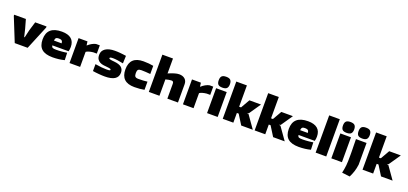

<svg xmlns="http://www.w3.org/2000/svg" viewBox="48 -2262 8310 3913"><g transform="rotate(20 4203.5 -305.0)"><path d="M4 -516V-540H257L311 -348L351 -181H362L401 -348L459 -540H705V-516L492 0H212Z M1033 9Q873 9 796 -59Q719 -127 719 -268Q719 -549 1038 -549Q1174 -549 1243.5 -490Q1313 -431 1313 -316Q1313 -264 1300 -219H947Q950 -200 956.5 -188.5Q963 -177 975 -171Q987 -165 1006.5 -163Q1026 -161 1054 -161Q1081 -161 1113.5 -162.5Q1146 -164 1177.5 -167Q1209 -170 1237 -173.5Q1265 -177 1283 -181L1289 -22Q1232 -7 1166 1Q1100 9 1033 9ZM1026 -396Q984 -396 966.5 -380.5Q949 -365 945 -322H1112Q1110 -362 1091 -379Q1072 -396 1026 -396Z M1400 -540H1593L1604 -457H1608Q1646 -492 1690.5 -517Q1735 -542 1776 -550H1857V-371H1780Q1732 -366 1692 -354.5Q1652 -343 1630 -326V0H1400Z M2166 12Q2139 12 2106.5 10.5Q2074 9 2039.5 6Q2005 3 1970 -1Q1935 -5 1905 -10V-160Q1982 -147 2040.5 -141Q2099 -135 2153 -135Q2198 -135 2215.5 -139.5Q2233 -144 2233 -156Q2233 -169 2214.5 -175.5Q2196 -182 2144 -187Q2107 -190 2066 -195.5Q2025 -201 1990.5 -218.5Q1956 -236 1933 -270.5Q1910 -305 1910 -366Q1910 -454 1983 -503Q2056 -552 2186 -552Q2212 -552 2238 -551Q2264 -550 2293 -547.5Q2322 -545 2355.5 -541Q2389 -537 2431 -531L2425 -366Q2362 -380 2302 -388Q2242 -396 2204 -396Q2164 -396 2147 -390.5Q2130 -385 2130 -372Q2130 -365 2135.5 -360.5Q2141 -356 2154.5 -352Q2168 -348 2191 -345Q2214 -342 2248 -339Q2354 -329 2403.5 -288.5Q2453 -248 2453 -173Q2453 12 2166 12Z M2807 9Q2514 9 2514 -270Q2514 -549 2807 -549Q2867 -549 2924 -544Q2981 -539 3023 -530V-353Q2969 -358 2921 -361Q2873 -364 2829 -364Q2803 -364 2786 -359.5Q2769 -355 2758.5 -344.5Q2748 -334 2743.5 -316.5Q2739 -299 2739 -272Q2739 -218 2758 -197Q2777 -176 2827 -176Q2890 -176 2934 -178.5Q2978 -181 3023 -187V-10Q2981 -1 2924 4Q2867 9 2807 9Z M3120 -808H3350V-484Q3417 -513 3476.5 -531.5Q3536 -550 3581 -550Q3660 -550 3706 -509Q3752 -468 3752 -396V0H3522V-321Q3522 -351 3511 -364Q3500 -377 3474 -377Q3453 -377 3419 -371Q3385 -365 3350 -355V0H3120Z M3860 -540H4053L4064 -457H4068Q4106 -492 4150.5 -517Q4195 -542 4236 -550H4317V-371H4240Q4192 -366 4152 -354.5Q4112 -343 4090 -326V0H3860Z M4498 -594Q4432 -594 4404.5 -621.5Q4377 -649 4377 -712Q4377 -774 4404.5 -802Q4432 -830 4498 -830Q4566 -830 4593 -801Q4620 -772 4620 -712Q4620 -652 4593 -623Q4566 -594 4498 -594ZM4383 -540H4613V0H4383Z M4723 -808H4953V-346H4994L5105 -540H5357L5184 -287L5155 -281V-277L5184 -271L5375 0H5124L4992 -211H4953V0H4723Z M5415 -808H5645V-346H5686L5797 -540H6049L5876 -287L5847 -281V-277L5876 -271L6067 0H5816L5684 -211H5645V0H5415Z M6372 9Q6212 9 6135 -59Q6058 -127 6058 -268Q6058 -549 6377 -549Q6513 -549 6582.5 -490Q6652 -431 6652 -316Q6652 -264 6639 -219H6286Q6289 -200 6295.5 -188.5Q6302 -177 6314 -171Q6326 -165 6345.5 -163Q6365 -161 6393 -161Q6420 -161 6452.5 -162.5Q6485 -164 6516.5 -167Q6548 -170 6576 -173.5Q6604 -177 6622 -181L6628 -22Q6571 -7 6505 1Q6439 9 6372 9ZM6365 -396Q6323 -396 6305.5 -380.5Q6288 -365 6284 -322H6451Q6449 -362 6430 -379Q6411 -396 6365 -396Z M6738 -808H6968V0H6738Z M7193 -594Q7127 -594 7099.5 -621.5Q7072 -649 7072 -712Q7072 -774 7099.5 -802Q7127 -830 7193 -830Q7261 -830 7288 -801Q7315 -772 7315 -712Q7315 -652 7288 -623Q7261 -594 7193 -594ZM7078 -540H7308V0H7078Z M7531 -594Q7465 -594 7437.5 -621.5Q7410 -649 7410 -712Q7410 -774 7437.5 -802Q7465 -830 7531 -830Q7599 -830 7626 -801Q7653 -772 7653 -712Q7653 -652 7626 -623Q7599 -594 7531 -594ZM7385 199Q7395 153 7402 114Q7409 75 7413.5 32Q7418 -11 7419.5 -63.5Q7421 -116 7421 -190Q7421 -216 7421 -245.5Q7421 -275 7420 -315Q7419 -355 7418 -409.5Q7417 -464 7416 -540H7646V-68Q7635 16 7612.5 85Q7590 154 7556 220Z M7755 -808H7985V-346H8026L8137 -540H8389L8216 -287L8187 -281V-277L8216 -271L8407 0H8156L8024 -211H7985V0H7755Z"/></g></svg>

Font: Encode Sans Wide
Style: Black
Weight: 900
Designer: Pablo Impallari, Andres Torresi
Foundry: Pablo Impallari, Andres Torresi
Version: Version 1.000; ttfautohint (v1.00) -l 8 -r 50 -G 200 -x 14 -